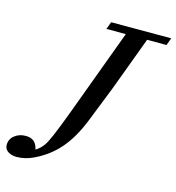

<svg xmlns="http://www.w3.org/2000/svg" viewBox="-327 -768 985 1077"><g transform="rotate(15 165.5 -229.5)"><path d="M-132.8 204.1Q-161.6 204.1 -182.4 190.7Q-203.1 177.2 -203.1 152.3Q-203.1 118.7 -175.8 97.4Q-148.4 76.2 -111.3 76.7Q-52.7 76.2 -40.5 136.7Q-16.1 123 3.9 95.7Q17.6 77.1 38.6 27.8Q59.6 -21.5 98.1 -124.5L281.7 -620.1H168.9L185.1 -663.1H533.7L518.1 -620.1H405.3L289.1 -308.1Q269.5 -256.8 205.1 -95.7Q163.6 7.8 106.2 74.5Q48.8 141.1 -35.6 181.2Q-84 204.1 -132.8 204.1Z"/></g></svg>

Font: Elstob 6pt SemiBold
Style: Italic
Weight: 600
Italic angle: -20°
Designer: Peter S. Baker
Version: Version 1.015